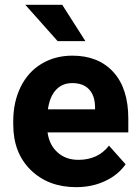

<svg xmlns="http://www.w3.org/2000/svg" viewBox="-20 -770 581 800"><path d="M297.4 9.8Q181.2 9.8 108.2 -61.5Q35.2 -132.8 35.2 -251.5V-265.1Q35.2 -344.7 65.9 -407.5Q96.7 -470.2 153.1 -504.2Q209.5 -538.1 281.7 -538.1Q390.1 -538.1 452.4 -469.7Q514.6 -401.4 514.6 -275.9V-218.3H178.2Q185.1 -166.5 219.5 -135.3Q253.9 -104 306.6 -104Q388.2 -104 434.1 -163.1L503.4 -85.4Q471.7 -40.5 417.5 -15.4Q363.3 9.8 297.4 9.8ZM281.2 -423.8Q239.3 -423.8 213.1 -395.5Q187 -367.2 179.7 -314.5H376V-325.7Q375 -372.6 350.6 -398.2Q326.2 -423.8 281.2 -423.8ZM335.9 -598.6H220.2L85.4 -750H239.3Z"/></svg>

Font: TypoPRO Roboto
Style: Bold
Weight: 700
Designer: Google
Version: Version 2.136; 2016